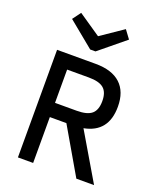

<svg xmlns="http://www.w3.org/2000/svg" viewBox="-161 -992 902 1090"><g transform="rotate(20 290.0 -447.0)"><path d="M81 0V-650H314Q413 -650 464.5 -602.5Q516 -555 516 -464Q516 -310 374 -283L541 0H434L273 -277H173V0ZM173 -363H304Q367 -363 394.5 -386.5Q422 -410 422 -464Q422 -517 394.5 -540.5Q367 -564 304 -564H173ZM257 -716 101 -844 138 -894 273 -802 408 -894 445 -844 289 -716Z"/></g></svg>

Font: Sometype Mono Medium
Style: Regular
Weight: 500
Monospace: yes
Designer: Ryoichi Tsunekawa
Foundry: Dharma Type
Version: Version 1.000; ttfautohint (v1.8.3)